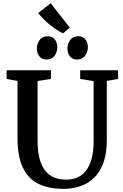

<svg xmlns="http://www.w3.org/2000/svg" viewBox="-20 -1188 781 1216"><path d="M382.5 8Q283.5 8 219 -26Q154.5 -60 122.8 -130.8Q91 -201.5 91 -311V-675.5L22 -688V-743H302.5V-688L218 -675V-299.5Q218 -232.5 230.2 -185Q242.5 -137.5 265.8 -107.8Q289 -78 322.5 -64.2Q356 -50.5 398.5 -50.5Q458 -50.5 496.8 -79.5Q535.5 -108.5 554.2 -163.2Q573 -218 573 -294V-674.5L488 -688V-743H728V-688L656.5 -675.5V-300.5Q656.5 -219 636.2 -160.8Q616 -102.5 578.8 -65Q541.5 -27.5 491.5 -9.8Q441.5 8 382.5 8ZM274 -811Q245 -811 229.2 -831.2Q213.5 -851.5 213.5 -879Q213.5 -910.5 230.8 -934.5Q248 -958.5 281.5 -958.5H282.5Q311.5 -958.5 327.2 -938Q343 -917.5 343 -890Q343 -859 325.8 -835Q308.5 -811 275 -811ZM467.5 -811Q438.5 -811 422.8 -831.2Q407 -851.5 407 -879Q407 -910.5 424.5 -934.5Q442 -958.5 475.5 -958.5H476.5Q505.5 -958.5 521 -938Q536.5 -917.5 536.5 -890Q536.5 -859 519.2 -835Q502 -811 468.5 -811ZM379 -977Q361 -985.5 339.5 -999.5Q318 -1013.5 296.2 -1031Q274.5 -1048.5 255.2 -1067.8Q236 -1087 222 -1105.5L301 -1167.5L422 -1013L379.5 -977Z"/></svg>

Font: Merriweather SemiBold
Style: Regular
Weight: 600
Version: Version 2.100